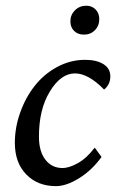

<svg xmlns="http://www.w3.org/2000/svg" viewBox="-20 -634 400 662"><path d="M269.5 -514.6Q248.5 -514.6 235.6 -527.3Q222.7 -540 222.7 -560.5Q222.7 -583 238.5 -598.6Q254.4 -614.3 277.3 -614.3Q297.4 -614.3 309.8 -601.1Q322.3 -587.9 322.3 -568.4Q322.3 -544.9 307.1 -529.8Q292 -514.6 269.5 -514.6ZM238.3 -380.9Q189.9 -380.9 151.9 -318.6Q113.8 -256.3 114.3 -161.1Q114.7 -110.8 137 -82.8Q159.2 -54.7 195.3 -54.7Q218.8 -54.7 249 -71.8Q279.3 -88.9 306.6 -125L330.1 -92.8Q296.9 -46.9 252.7 -19.5Q208.5 7.8 172.9 7.8Q109.9 7.8 70.6 -32.5Q31.2 -72.8 31.2 -141.6Q31.2 -194.3 49.6 -245.8Q67.9 -297.4 99.4 -337.6Q130.9 -377.9 176.5 -402.8Q222.2 -427.7 273.4 -427.7Q313 -427.7 336.7 -412.8Q360.4 -397.9 360.4 -371.1Q360.4 -342.3 338.9 -325.2Q284.7 -380.9 238.3 -380.9Z"/></svg>

Font: Crimson Pro
Style: Italic
Weight: 400
Italic angle: -12°
Designer: Jacques Le Bailly
Foundry: Baron von Fonthausen
Version: Version 1.003